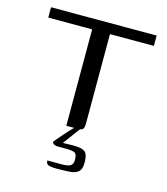

<svg xmlns="http://www.w3.org/2000/svg" viewBox="-99 -538 697 799"><g transform="rotate(15 249.5 -138.5)"><path d="M22.4 -460H477.5V-415.5H288.2V-32.9Q288.2 -14.4 283.6 -7.2Q279 0 260.9 0H211.5V-415.5H22.4ZM220.3 182.7Q192.9 182.7 182.6 178.3Q172.4 173.8 172.4 159.9Q176.6 159.9 193 159.9Q209.5 159.9 234.4 159.9Q263.4 159.9 273.3 152.4Q283.1 144.8 283.1 128.1Q283.1 105.3 274.4 98.8Q265.6 92.4 231.7 92.4H197.1Q192.9 92.4 187.3 90.4Q181.7 88.5 178.5 85.2Q175.2 82 176.1 77.4Q179.9 72.8 188.9 62.1Q197.9 51.4 209.2 38.6Q220.6 25.8 230.9 14.5Q241.3 3.2 246.8 -1.7H271L216.2 72.6Q261.9 70.4 285.4 73.1Q308.9 75.9 316.9 88.4Q324.8 100.9 324.8 128.6Q324.8 156.4 312.6 167.6Q300.4 178.9 277.1 180.8Q253.8 182.7 220.3 182.7Z"/></g></svg>

Font: Genos Thin
Style: Regular
Weight: 100
Designer: Robert E. Leuschke
Foundry: Robert E. Leuschke
Version: Version 1.010